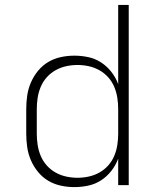

<svg xmlns="http://www.w3.org/2000/svg" viewBox="-20 -755 640 783"><path d="M283 8Q255 8 227.5 2Q200 -4 176.5 -18Q153 -32 135 -54Q117 -76 106 -101.5Q95 -127 91 -154.5Q87 -182 87 -210V-310Q87 -338 91 -365.5Q95 -393 106 -418.5Q117 -444 135 -466Q153 -488 176.5 -502Q200 -516 227.5 -522Q255 -528 283 -528Q312 -528 340 -522Q368 -516 392 -500.5Q416 -485 434 -462Q452 -439 462 -412V-735H505V0H462V-108Q452 -81 434 -58Q416 -35 392 -19.5Q368 -4 340 2Q312 8 283 8ZM296 -30Q319 -30 342 -35Q365 -40 385.5 -51.5Q406 -63 421.5 -80.5Q437 -98 446 -119.5Q455 -141 458.5 -164Q462 -187 462 -210V-310Q462 -333 458.5 -356Q455 -379 446 -400.5Q437 -422 421.5 -439.5Q406 -457 385.5 -468.5Q365 -480 342 -485Q319 -490 296 -490Q273 -490 250 -485Q227 -480 206.5 -468.5Q186 -457 170.5 -439.5Q155 -422 146 -400.5Q137 -379 133.5 -356Q130 -333 130 -310V-210Q130 -187 133.5 -164Q137 -141 146 -119.5Q155 -98 170.5 -80.5Q186 -63 206.5 -51.5Q227 -40 250 -35Q273 -30 296 -30Z"/></svg>

Font: Iosevka Aile Extralight
Style: Regular
Weight: 200
Designer: Belleve Invis
Foundry: Belleve Invis
Version: Version 31.1.0; ttfautohint (v1.8.4)